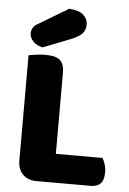

<svg xmlns="http://www.w3.org/2000/svg" viewBox="-58 -893 629 939"><g transform="rotate(5 256.5 -424.0)"><path d="M158 3Q115 3 90 -22Q65 -47 65 -90V-607Q76 -609 100 -612.5Q124 -616 146 -616Q169 -616 186.5 -612.5Q204 -609 216 -600Q228 -591 234 -575Q240 -559 240 -533V-138H469Q476 -127 482 -108.5Q488 -90 488 -70Q488 -30 471 -13.5Q454 3 426 3ZM244 -851Q293 -847 314 -827.5Q335 -808 335 -782Q335 -753 318.5 -736Q302 -719 267 -705L130 -651Q101 -657 83.5 -675Q66 -693 66 -715Q66 -729 73.5 -742Q81 -755 97 -763Z"/></g></svg>

Font: Baloo Tammudu
Style: Regular
Weight: 400
Designer: Omkar Shende and Ek Type
Foundry: Ek Type
Version: Version 1.007;PS 1.000;hotconv 1.0.88;makeotf.lib2.5.647800